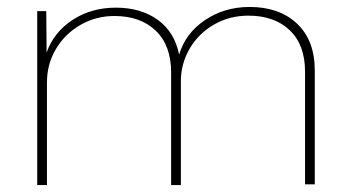

<svg xmlns="http://www.w3.org/2000/svg" viewBox="-20 -532 1005 552"><path d="M885 -329V-2H857V-326Q857 -403 813 -445Q769 -487 694 -487Q640 -487 595.5 -461.5Q551 -436 525.5 -392.5Q500 -349 500 -298V0H472V-324Q472 -401 428 -443.5Q384 -486 309 -486Q256 -486 211.5 -460.5Q167 -435 141 -391.5Q115 -348 115 -295V0H87V-500H113L114 -381Q135 -440 189 -475Q243 -510 313 -510Q385 -510 433.5 -475Q482 -440 495 -375Q513 -436 569 -474Q625 -512 698 -512Q783 -512 834 -464Q885 -416 885 -329Z"/></svg>

Font: Work Sans ExtraLight
Style: Regular
Weight: 280
Designer: Wei Huang
Foundry: Wei Huang
Version: Version 1.500